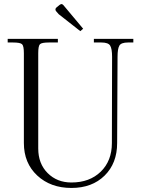

<svg xmlns="http://www.w3.org/2000/svg" viewBox="-20 -911 696 949"><path d="M275 -887Q281 -891 284 -891Q288 -891 293 -886L391 -769L377 -757L270 -841L257 -856Q254 -860 254 -864Q254 -870 259 -874ZM18 -719H266V-701H222Q186 -701 177.5 -692.5Q169 -684 169 -648V-177Q169 -102 215.5 -55.5Q262 -9 333 -9Q423 -9 478 -62.5Q533 -116 533 -204L534 -630Q534 -670 524.5 -685.5Q515 -701 481 -701H444V-719H639V-701H613Q579 -701 570 -685.5Q561 -670 561 -630L559 -204Q559 -104 497 -43Q435 18 333 18Q230 18 164 -43.5Q98 -105 98 -204V-648Q98 -684 89 -692.5Q80 -701 44 -701H18Z"/></svg>

Font: Foglihten068fMac
Style: Regular
Weight: 500
Designer: gluk (gluksza@wp.pl)
Foundry: gluk (gluksza@wp.pl)
Version: Version 0.68